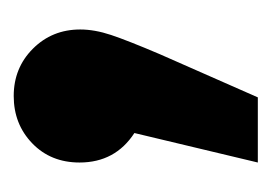

<svg xmlns="http://www.w3.org/2000/svg" viewBox="-78 -137 396 280"><g transform="rotate(-90 120.0 3.0)"><path d="M118 181H23L66 1Q23 -27 23 -79Q23 -121 51 -148Q79 -175 120 -175Q161 -175 189 -147Q217 -119 217 -78Q217 -57 209 -33Q201 -9 181 38Z"/></g></svg>

Font: Trujillo ExtraBold
Style: Regular
Weight: 800
Designer: Fira Sans original fonts by bBox Type GmbH, Carrois Corporate GbR, & Edenspiekermann AG / Changes by Cristiano Sobral
Foundry: Fira Sans original fonts by bBox Type GmbH, Carrois Corporate GbR, & Edenspiekermann AG / Changes by Cristiano Sobral
Version: Version 4.301;July 28, 2020;FontCreator 13.0.0.2655 64-bit